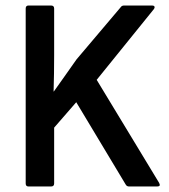

<svg xmlns="http://www.w3.org/2000/svg" viewBox="-20 -675 610 695"><path d="M83 0Q73 0 73 -11V-644Q73 -655 83 -655H165Q176 -655 176 -644V-475Q176 -445 175.5 -409.5Q175 -374 174 -344H175Q194 -370 214 -399Q234 -428 257 -460L417 -649Q421 -655 429 -655H531Q537 -655 539 -651.5Q541 -648 537 -642L330 -386L556 -13Q563 0 549 0H447Q439 0 435 -7L256 -305L176 -213V-11Q176 0 165 0Z"/></svg>

Font: Sofia Sans Extra Cond
Style: Bold
Weight: 700
Width: 1
Designer: Botio Nikoltchev, Ani Petrova
Foundry: lettersoup
Version: Version 4.100; ttfautohint (v1.8.3)